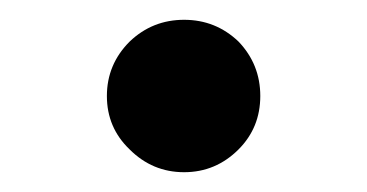

<svg xmlns="http://www.w3.org/2000/svg" viewBox="-20 -462 371 194"><path d="M111 -311Q88 -333 88 -365Q88 -397 111 -420Q134 -442 166 -442Q198 -442 221 -420Q243 -397 243 -365Q243 -333 221 -311Q198 -288 166 -288Q134 -288 111 -311Z"/></svg>

Font: `n[OS CN SemiBold
Style: <[WOS[P|ûg*[NI>           
Weight: 600
Designer: Ryoko NISHIZUKA ¬âXZm¬º[P (kana & ideographs); Frank Grie√ühammer (Latin, Greek & Cyrillic); Wenlong ZHANG _ e¬á¬ü¬ô (b
Foundry: Adobe Systems Incorporated
Version: Version 1.00 April 7, 2017, initial release